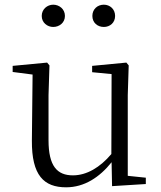

<svg xmlns="http://www.w3.org/2000/svg" viewBox="-20 -785 688 819"><path d="M207 -670C233 -670 257 -688 257 -717C257 -746 233 -765 207 -765C182 -765 158 -746 158 -717C158 -688 182 -670 207 -670ZM423 -670C449 -670 471 -688 471 -717C471 -746 449 -765 423 -765C396 -765 374 -746 374 -717C374 -688 396 -670 423 -670ZM458 9 602 0V-27L525 -35V-379L529 -506L519 -518L373 -504V-477L456 -469L455 -128C407 -71 350 -37 291 -37C224 -37 187 -76 187 -187V-379L191 -506L181 -518L34 -504V-478L119 -467L116 -185C115 -37 167 14 262 14C340 14 405 -29 456 -93Z"/></svg>

Font: Noto Serif CJK SC Light
Style: Regular
Weight: 300
Designer: Ryoko NISHIZUKA 西塚涼子 (kana & ideographs); Frank Grießhammer (Latin, Greek & Cyrillic); Wenlong ZHANG 张文龙 (bopomofo); San
Foundry: Adobe
Version: Version 2.001;hotconv 1.1.0;makeotfexe 2.6.0